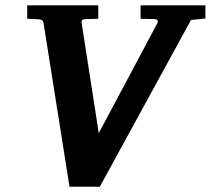

<svg xmlns="http://www.w3.org/2000/svg" viewBox="-20 -691 798 727"><path d="M703.1 -615.2 357.9 16.1H243.2L145 -603Q143.6 -612.8 137 -615.5Q130.4 -618.2 122.1 -618.2Q115.7 -618.2 108.9 -618.7Q103 -619.1 96.2 -619.4Q89.4 -619.6 83 -620.1V-670.9H352.1V-620.1Q343.8 -619.6 336.2 -619.4Q328.6 -619.1 321.8 -619.1H307.1Q298.8 -619.1 293.2 -616.2Q287.6 -613.3 289.1 -604L354 -187L576.2 -604Q578.1 -608.9 577.4 -611.8Q576.7 -614.7 574.2 -616.2Q571.8 -617.7 568.4 -618.2Q564.9 -618.7 562 -619.1H545.9Q538.6 -619.1 529.5 -619.4Q520.5 -619.6 512.2 -620.1V-670.9H757.8V-621.1Z"/></svg>

Font: Charis SIL
Style: Bold Italic
Weight: 700
Italic angle: -11°
Foundry: SIL International
Version: Version 4.112